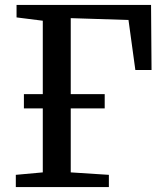

<svg xmlns="http://www.w3.org/2000/svg" viewBox="-20 -763 662 783"><path d="M44.5 0V-50L154.5 -60V-678.5L47.5 -692V-743H596L598 -477.5H532L504 -681.5L268.5 -689V-60L424 -50V0ZM77.5 -321V-379H407V-321Z"/></svg>

Font: Merriweather 20pt Medium
Style: Regular
Weight: 500
Version: Version 2.100